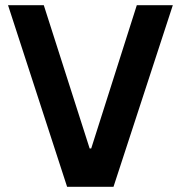

<svg xmlns="http://www.w3.org/2000/svg" viewBox="-20 -720 697 741"><path d="M11 -700H149L326 -147H332L508 -700H647L418 1H239Z"/></svg>

Font: Lopes Sans
Style: Bold
Weight: 700
Designer: Gabriel Lam, Diego Maldonado
Foundry: TypeRant, Foresti Design
Version: Version 4.000